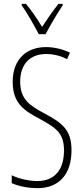

<svg xmlns="http://www.w3.org/2000/svg" viewBox="-20 -1035 434 999"><path d="M182 -857H217C242 -904 277 -964 306 -1007V-1015H284C250 -971 227 -938 199 -895C174 -937 141 -984 115 -1015H93V-1007C118 -973 156 -906 182 -857ZM352 -253C352 -363 300 -397 209 -446C137 -485 85 -517 85 -610C85 -698 133 -754 221 -754C249 -754 290 -748 329 -727L344 -761C314 -776 267 -790 220 -790C117 -790 46 -726 46 -609C46 -495 109 -458 187 -416C274 -369 313 -341 313 -252C313 -156 268 -93 174 -93C131 -93 78 -105 41 -123V-82C81 -64 133 -56 175 -56C287 -56 352 -128 352 -253Z"/></svg>

Font: Noto Sans Malayalam UI ExtraCondensed ExtraLight
Style: Regular
Weight: 200
Width: 2
Designer: Jelle Bosma - Monotype Design Team
Foundry: Monotype Imaging Inc.
Version: Version 2.104